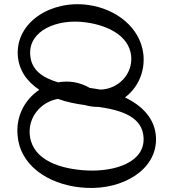

<svg xmlns="http://www.w3.org/2000/svg" viewBox="-20 -866 822 928"><path d="M734 -201C730 -292 668 -355 584 -395C645 -441 682 -517 673 -604C658 -734 540 -824 406 -842C227 -867 56 -759 66 -598C71 -526 111 -471 170 -432C98 -384 51 -297 67 -195C89 -47 241 35 398 42C573 51 740 -45 734 -201ZM126 -602C118 -718 256 -777 394 -758C499 -744 603 -695 614 -596C623 -507 550 -434 464 -433C447 -436 431 -439 414 -441C364 -470 311 -477 261 -468C187 -490 130 -527 126 -602ZM402 -42C276 -48 143 -89 125 -205C111 -298 178 -374 260 -388C301 -373 346 -364 391 -358C410 -352 435 -349 459 -349C568 -333 670 -301 674 -199C679 -83 539 -36 402 -42Z"/></svg>

Font: Nupuram Expanded Light
Style: Regular
Weight: 300
Width: 7
Designer: Santhosh Thottingal (santhosh.thottingal@gmail.com)
Foundry: SMC
Version: Version 1.000